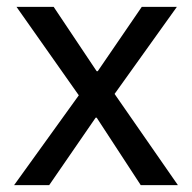

<svg xmlns="http://www.w3.org/2000/svg" viewBox="-20 -538 558 558"><path d="M21 0H123L258 -196H261L389 0H497L313 -265L494 -518H392L264 -331H261L136 -518H28L209 -261Z"/></svg>

Font: IBM Plex Thai Looped Text
Style: Regular
Weight: 450
Designer: Mike Abbink, Paul van der Laan, Pieter van Rosmalen, Ben Mitchell, Mark Frömberg
Foundry: Bold Monday
Version: Version 1.0